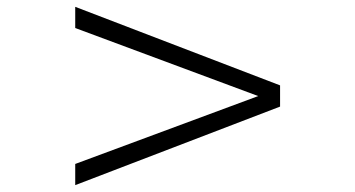

<svg xmlns="http://www.w3.org/2000/svg" viewBox="-20 -581 1040 562"><path d="M799.8 -269 200.2 -39.1V-101.1L735.8 -299.8L200.2 -499V-561L799.8 -331.1Z"/></svg>

Font: Charis
Style: Bold
Weight: 700
Designer: Walt Agee, Miriam Martin, Annie Olsen, Victor Gaultney, Lorna Priest, Alan Ward, Bob Hallissy, Martin Hosken, Sharon Cor
Foundry: SIL Global
Version: Version 7.000